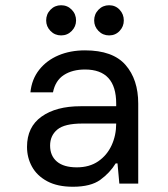

<svg xmlns="http://www.w3.org/2000/svg" viewBox="-20 -700 640 732"><path d="M258 12Q199 12 160 -9Q121 -30 102 -64.5Q83 -99 83 -140Q83 -216 138.5 -255.5Q194 -295 287 -295H423V-305Q423 -435 304 -435Q256 -435 223.5 -414Q191 -393 182 -348H96Q101 -398 129.5 -434Q158 -470 203 -489Q248 -508 304 -508Q410 -508 458.5 -452.5Q507 -397 507 -305V0H435L428 -77H421Q399 -41 362.5 -14.5Q326 12 258 12ZM273 -62Q321 -62 354.5 -85Q388 -108 405.5 -146Q423 -184 423 -229H294Q226 -229 198.5 -206Q171 -183 171 -145Q171 -106 197 -84Q223 -62 273 -62ZM396 -565Q372 -565 355.5 -582Q339 -599 339 -622Q339 -646 355.5 -663Q372 -680 396 -680Q420 -680 436 -663Q452 -646 452 -622Q452 -599 436 -582Q420 -565 396 -565ZM213 -565Q189 -565 172.5 -582Q156 -599 156 -622Q156 -646 172.5 -663Q189 -680 213 -680Q237 -680 253.5 -663Q270 -646 270 -622Q270 -599 253.5 -582Q237 -565 213 -565Z"/></svg>

Font: DM Mono
Style: Regular
Weight: 400
Designer: Colophon Foundry
Foundry: Colophon Foundry
Version: Version 1.000; ttfautohint (v1.8.2.53-6de2)